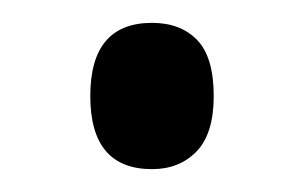

<svg xmlns="http://www.w3.org/2000/svg" viewBox="-20 -139 266 168"><path d="M59 -55Q59 -119 113 -119Q138 -119 152.5 -104Q167 -89 167 -55Q167 -22 152 -6.5Q137 9 113 9Q59 9 59 -55Z"/></svg>

Font: Noto Sans Myanmar ExtraCondensed
Style: Regular
Weight: 400
Width: 2
Designer: Monotype Design Team
Foundry: Monotype Imaging Inc.
Version: Version 2.107; ttfautohint (v1.8.4.7-5d5b)